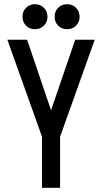

<svg xmlns="http://www.w3.org/2000/svg" viewBox="-20 -894 486 914"><path d="M223 -369 338 -705H431L266 -243V0H180V-243L15 -705H109ZM87 -814Q87 -840 104 -857Q121 -874 146 -874Q172 -874 189 -857Q206 -840 206 -814Q206 -789 189 -772Q172 -755 146 -755Q121 -755 104 -772Q87 -789 87 -814ZM240 -814Q240 -840 257 -857Q274 -874 299 -874Q325 -874 342 -857Q359 -840 359 -814Q359 -789 342 -772Q325 -755 299 -755Q274 -755 257 -772Q240 -789 240 -814Z"/></svg>

Font: Akshar
Style: Regular
Weight: 400
Designer: Tall Chai
Foundry: Tall Chai
Version: Version 1.000